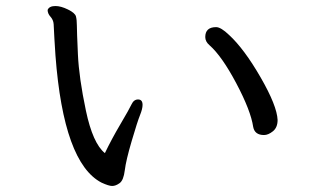

<svg xmlns="http://www.w3.org/2000/svg" viewBox="-20 -660 1040 637"><path d="M856 -212Q825 -212 820 -239Q812 -293 764 -383.5Q716 -474 675 -510Q661 -522 661 -537Q661 -570 697 -570Q713 -570 740 -544Q790 -498 844.5 -403.5Q899 -309 901 -262Q901 -237 885.5 -224.5Q870 -212 856 -212ZM352 -43Q341 -43 317 -54Q191 -119 164 -476Q160 -535 158 -580Q157 -594 147.5 -604.5Q138 -615 138 -627Q143 -640 164 -640Q182 -640 205.5 -628.5Q229 -617 232 -605.5Q235 -594 235 -575.5Q235 -557 238.5 -479.5Q242 -402 265 -293Q288 -184 328 -152Q350 -198 379.5 -248Q409 -298 416.5 -314Q424 -330 438 -330Q453 -330 453 -312Q453 -299 444.5 -278Q436 -257 417 -192.5Q398 -128 394 -95Q390 -62 377 -52.5Q364 -43 352 -43Z"/></svg>

Font: LXGW WenKai Lite
Style: Bold
Weight: 700
Designer: LXGW / Fontworks Inc.
Foundry: LXGW / Fontworks Inc.
Version: Version 1.330;April 28, 2024